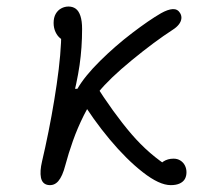

<svg xmlns="http://www.w3.org/2000/svg" viewBox="-20 -552 660 573"><path d="M105.5 -70.5Q110.5 -91.5 115 -112.5Q135.5 -206.5 149.2 -300.2Q163 -394 163 -460L180.5 -430Q170 -430 160.8 -437Q151.5 -444 145.8 -456.2Q140 -468.5 140 -483.5Q140 -499.5 146.2 -510.5Q152.5 -521.5 162.8 -527Q173 -532.5 184.5 -532.5Q197 -532.5 206 -526Q215 -519.5 220 -504.5Q225 -489.5 225 -465.5Q225 -410 217.5 -357.8Q210 -305.5 191.5 -236L181 -287H211Q233 -325 278.5 -370Q324 -415 374.5 -453.5Q425 -492 460.5 -512.5Q481 -524 495.5 -524.8Q510 -525.5 517.5 -513Q522.5 -504.5 521.2 -495.8Q520 -487 513.5 -478.8Q507 -470.5 496 -463.5Q440.5 -427.5 373.2 -372.2Q306 -317 273.5 -276.5Q250 -247.5 230.5 -208.5Q211 -169.5 197.5 -131.2Q184 -93 175 -59Q166.5 -26 154 -11.5Q141.5 3 123 0Q106 -3 102.2 -22Q98.5 -41 105.5 -70.5ZM219 -259.5 260.5 -306.5Q319 -214 372.2 -152Q425.5 -90 489.5 -50.5H454.5Q454.5 -61.5 467.5 -70Q480.5 -78.5 498 -78.5Q509.5 -78.5 518.2 -73Q527 -67.5 531.8 -58.2Q536.5 -49 536.5 -38Q536.5 -26.5 531.8 -18Q527 -9.5 516.5 -4.5Q506 0.5 489.5 0.5Q455.5 0.5 406.5 -37.8Q357.5 -76 307.2 -136.2Q257 -196.5 219 -259.5Z"/></svg>

Font: Monaspace Radon Var
Style: Regular
Weight: 400
Designer: Riley Cran and the Lettermatic Team
Version: Version 1.000 (Monaspace Radon Var)